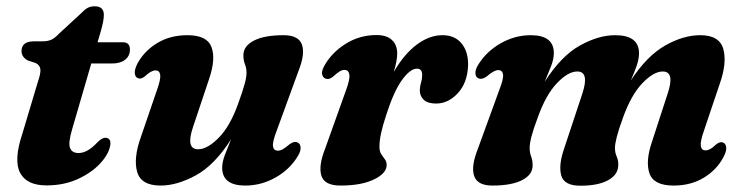

<svg xmlns="http://www.w3.org/2000/svg" viewBox="-20 -579 2362 611"><path d="M93.5 -378.5 68.5 -386.5Q48.5 -397.5 48.5 -416.5Q48.5 -447.5 88.5 -447.5H116.5Q132.5 -447.5 144 -453Q155.5 -458.5 169 -473L240 -538.5Q248.5 -548 258.2 -553.5Q268 -559 281.5 -559Q310.5 -559 310.5 -531.5Q310.5 -523 308.2 -510.2Q306 -497.5 301 -480.5L290.5 -444.5H371Q393.5 -444.5 393.5 -421.5Q393.5 -401 378.2 -389Q363 -377 337.5 -377H270.5L209.5 -167.5Q196.5 -123.5 203 -107.8Q209.5 -92 230 -92Q258.5 -92 290.5 -126.5Q305 -141 315.5 -140.5Q334 -140 331 -117Q326 -88 298.5 -58.5Q271 -29 227 -9Q183 11 128 11Q65 11 44 -29Q23 -69 51 -153L100.5 -318.5Q110 -346 108.5 -358.8Q107 -371.5 93.5 -378.5Z M926 -126Q935.5 -122.5 936.5 -110.2Q937.5 -98 928 -82.5Q902.5 -40 857 -14.2Q811.5 11.5 760.5 11.5Q687 11.5 687 -45.5Q687 -63.5 695.8 -86.5Q704.5 -109.5 715.5 -136Q663 -53.5 603.2 -21Q543.5 11.5 491 11.5Q429 11.5 416.5 -32Q404 -75.5 428.5 -143.5L480 -294Q492 -327.5 489.8 -341.2Q487.5 -355 475 -355Q461 -355 441 -336Q428 -325.5 418.5 -330.5Q410.5 -333.5 409 -345.2Q407.5 -357 417 -376Q438.5 -416.5 480 -441.8Q521.5 -467 576.5 -467Q639 -467 653 -429.2Q667 -391.5 646 -329.5L594.5 -175.5Q570 -104 610.5 -104Q640 -104 676.2 -140.8Q712.5 -177.5 738 -249.5Q752 -288 758.2 -310.5Q764.5 -333 764.5 -347.5Q764.5 -362 759.5 -374.5Q754.5 -387 754.5 -403Q754.5 -432.5 788 -449.8Q821.5 -467 882.5 -467Q930 -467 940.8 -437.2Q951.5 -407.5 930 -353.5L860.5 -163Q846.5 -127 848.8 -113.2Q851 -99.5 864 -99.5Q871.5 -99.5 879.8 -104Q888 -108.5 901.5 -120Q916 -130.5 926 -126Z M1019 -328Q1009.5 -329.5 1005.8 -339.8Q1002 -350 1010.5 -366.5Q1033 -409.5 1078.2 -438.5Q1123.5 -467.5 1178 -467.5Q1210.5 -467.5 1227.2 -451.8Q1244 -436 1244 -409Q1244 -396.5 1241 -381.2Q1238 -366 1233 -350Q1266.5 -407.5 1306.5 -437.2Q1346.5 -467 1388 -467Q1428 -467 1449.5 -440Q1471 -413 1469.5 -369Q1467 -314.5 1436.5 -282Q1406 -249.5 1368 -249.5Q1340.5 -249.5 1328.2 -261.8Q1316 -274 1316 -290.5Q1316 -303.5 1319.8 -315.5Q1323.5 -327.5 1323.5 -340.5Q1323.5 -360.5 1307 -360.5Q1285.5 -360.5 1259.5 -324.8Q1233.5 -289 1209.5 -214.5Q1197.5 -178 1192.5 -154.5Q1187.5 -131 1187.5 -112Q1187.5 -97.5 1193.2 -88.5Q1199 -79.5 1204.8 -72Q1210.5 -64.5 1210.5 -54Q1210.5 -27.5 1170.2 -8Q1130 11.5 1063.5 11.5Q1012.5 11.5 1002.8 -19.8Q993 -51 1014.5 -105.5L1081 -291.5Q1094 -326.5 1091.8 -341.5Q1089.5 -356.5 1076 -356.5Q1069 -356.5 1061.2 -352Q1053.5 -347.5 1041 -336Q1028.5 -325.5 1019 -328Z M1774.5 -104 1833 -280.5Q1856.5 -351.5 1817 -351.5Q1788 -351.5 1752.8 -314.8Q1717.5 -278 1692 -207Q1677.5 -168.5 1671.5 -145.5Q1665.5 -122.5 1665.5 -108Q1665.5 -93.5 1670.2 -81Q1675 -68.5 1675 -52.5Q1675 -23 1641.5 -5.8Q1608 11.5 1547 11.5Q1499.5 11.5 1489 -18.8Q1478.5 -49 1500 -103.5L1569 -293Q1583 -328.5 1580.8 -342.2Q1578.5 -356 1565.5 -356Q1552 -356 1528 -335Q1513.5 -325 1503.5 -329.5Q1494 -332.5 1493 -344.8Q1492 -357 1501.5 -372.5Q1527.5 -415 1573 -441Q1618.5 -467 1669 -467Q1742.5 -467 1742.5 -410Q1742.5 -391 1733.5 -368Q1724.5 -345 1713.5 -319Q1766 -401 1825.2 -434Q1884.5 -467 1937.5 -467Q2014 -467 2013.5 -409Q2013.5 -391 2005.8 -369Q1998 -347 1987.5 -323Q2038.5 -401 2096.5 -434Q2154.5 -467 2208.5 -467Q2269.5 -467 2281.8 -423Q2294 -379 2270.5 -312.5L2220 -162.5Q2208 -128.5 2210.2 -114.5Q2212.5 -100.5 2225 -100.5Q2232.5 -100.5 2240 -104.5Q2247.5 -108.5 2259 -119.5Q2272.5 -130 2281.5 -125Q2289.5 -122 2291 -110.2Q2292.5 -98.5 2282.5 -79.5Q2261.5 -39 2220.2 -13.8Q2179 11.5 2123.5 11.5Q2060.5 11.5 2047 -26.8Q2033.5 -65 2054.5 -127L2104.5 -280.5Q2128.5 -351.5 2089 -351.5Q2060 -351.5 2024.2 -314.2Q1988.5 -277 1962.5 -204.5Q1948.5 -166 1942.8 -143.5Q1937 -121 1937 -108Q1937 -93 1942.5 -80.8Q1948 -68.5 1947.5 -53Q1947 -23 1915.2 -5.5Q1883.5 12 1827 12Q1775.5 12 1766.2 -20.2Q1757 -52.5 1774.5 -104Z"/></svg>

Font: Fraunces 72pt S050
Style: Bold Italic
Weight: 700
Italic angle: -16°
Version: Version 1.000; ttfautohint (v1.8.3)